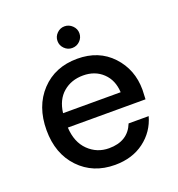

<svg xmlns="http://www.w3.org/2000/svg" viewBox="-126 -783 832 899"><g transform="rotate(-20 289.5 -333.5)"><path d="M296 12Q187 12 118 -60.5Q49 -133 49 -250Q49 -369 118 -442.5Q187 -516 298 -516Q405 -516 470.5 -446Q536 -376 536 -275L534 -228H147Q151 -154 193.5 -112.5Q236 -71 296 -71Q390 -71 421 -149H521Q501 -77 441.5 -32.5Q382 12 296 12ZM294 -571Q272 -571 256 -587Q240 -603 240 -625Q240 -647 256 -663Q272 -679 294 -679Q316 -679 332.5 -663Q349 -647 349 -625Q349 -603 333 -587Q317 -571 294 -571ZM149 -299H436Q433 -360 394.5 -396.5Q356 -433 297 -433Q238 -433 197.5 -398.5Q157 -364 149 -299Z"/></g></svg>

Font: AWOL-DM Medium
Style: Regular
Weight: 500
Designer: Colophon Foundry, Jonny Pinhorn, Mikhail Sharanda
Foundry: Colophon Foundry
Version: Version 1.000;Glyphs 3.2.3 (3260)